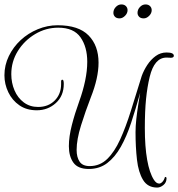

<svg xmlns="http://www.w3.org/2000/svg" viewBox="-79 -744 805 867"><path d="M631 103Q588 103 567 68.5Q546 34 539.5 -23Q533 -80 533 -147Q533 -174 536.5 -206Q540 -238 545 -269.5Q550 -301 554 -325Q534 -253 513.5 -190.5Q493 -128 466.5 -81Q440 -34 405 -7.5Q370 19 322 19Q273 19 252.5 -9.5Q232 -38 232 -84Q232 -127 245.5 -179.5Q259 -232 279 -287Q296 -334 305.5 -379.5Q315 -425 315 -465Q315 -532 284.5 -575.5Q254 -619 184 -619Q128 -619 79.5 -590Q31 -561 1.5 -513.5Q-28 -466 -28 -409Q-28 -370 -13.5 -336Q1 -302 28.5 -281.5Q56 -261 93 -261Q139 -261 168 -290Q197 -319 197 -365V-376Q197 -384 203 -384Q209 -384 209 -365Q209 -311 173 -278.5Q137 -246 87 -246Q41 -246 8.5 -268.5Q-24 -291 -41.5 -327.5Q-59 -364 -59 -404Q-59 -450 -39 -491Q-19 -532 14.5 -563Q48 -594 91.5 -612Q135 -630 181 -630Q276 -630 321 -584Q366 -538 366 -461Q366 -392 331 -304Q307 -242 287 -178Q267 -114 267 -67Q267 -34 280.5 -14Q294 6 326 6Q372 6 405 -26Q438 -58 463.5 -114Q489 -170 512 -243.5Q535 -317 561 -401Q570 -426 586 -450.5Q602 -475 624 -491Q646 -507 673 -507Q706 -507 706 -492Q706 -483 691 -483Q693 -483 686.5 -483.5Q680 -484 673 -484Q618 -484 597 -397Q586 -352 580.5 -297Q575 -242 575 -166Q575 -82 585.5 -22.5Q596 37 616 68Q627 85 640 85Q647 85 654.5 77Q662 69 666 55Q673 55 673 61Q673 80 659 91.5Q645 103 631 103ZM570 -661Q556 -661 549 -668.5Q542 -676 542 -686Q542 -701 553 -712.5Q564 -724 578 -724Q591 -724 598.5 -716.5Q606 -709 606 -698Q606 -684 594.5 -672.5Q583 -661 570 -661ZM461 -661Q447 -661 440 -668.5Q433 -676 433 -686Q433 -701 444 -712.5Q455 -724 469 -724Q482 -724 489.5 -716.5Q497 -709 497 -698Q497 -684 485.5 -672.5Q474 -661 461 -661Z"/></svg>

Font: Updock
Style: Regular
Weight: 400
Designer: Robert E. Leuschke
Foundry: Robert E. Leuschke
Version: Version 1.010; ttfautohint (v1.8.4.7-5d5b)